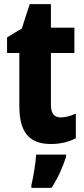

<svg xmlns="http://www.w3.org/2000/svg" viewBox="-20 -683 406 924"><path d="M272 -118C240 -118 225 -138 225 -179V-428H338V-550H225V-663H123L85 -546L14 -503V-428H73V-173C73 -43 123 10 225 10C273 10 311 0 345 -18V-136C319 -125 295 -118 272 -118ZM298 72V61H154C152 101 140 171 131 208V221H228C259 174 281 123 298 72Z"/></svg>

Font: Noto Sans Khmer UI Condensed ExtraBold
Style: Regular
Weight: 800
Width: 3
Designer: Danh Hong and the Monotype Design Team
Foundry: Monotype Imaging Inc.
Version: Version 2.002